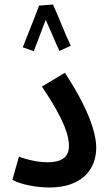

<svg xmlns="http://www.w3.org/2000/svg" viewBox="-20 -827 485 852"><path d="M215 -807 153 -802V-801C139 -762 91 -643 81 -617L130 -600C136 -615 163 -686 183 -739C203 -695 233 -622 244 -601L294 -624C274 -664 233 -770 215 -807ZM35 -29C74 -7 146 5 199 5C347 5 407 -79 407 -171C407 -247 361 -363 268 -504L166 -443C272 -286 286 -219 286 -179C286 -128 251 -107 191 -107C151 -107 103 -117 64 -132Z"/></svg>

Font: Noto Sans Arabic Cond SemBd
Style: Regular
Weight: 600
Width: 3
Designer: Monotype Design Team, Nadine Chahine, Nizar Qandah and Khaled Hosny
Foundry: Monotype Imaging Inc.
Version: Version 2.012